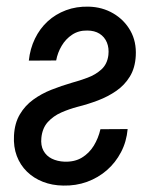

<svg xmlns="http://www.w3.org/2000/svg" viewBox="-20 -559 482 589"><path d="M106.9 -136.2Q104.5 -112.8 113.3 -96.7Q122.1 -80.6 138.9 -72.3Q155.8 -64 177.7 -63Q209 -62 231.2 -75.4Q253.4 -88.9 267.6 -111.8Q281.7 -134.8 288.1 -162.6L371.6 -163.1Q368.2 -124.5 351.3 -92.3Q334.5 -60.1 307.9 -36.9Q281.2 -13.7 247.1 -1.2Q212.9 11.2 173.8 10.3Q140.1 9.8 111.8 -1.2Q83.5 -12.2 62.7 -32.5Q42 -52.7 31.5 -80.6Q21 -108.4 22.9 -143.1Q24.9 -181.2 40.8 -208Q56.6 -234.9 81.8 -253.2Q106.9 -271.5 137.7 -283.7Q168.5 -295.9 200.7 -305.2Q224.1 -311.5 248.5 -320.6Q272.9 -329.6 291 -345.9Q309.1 -362.3 312.5 -390.1Q314.9 -411.6 307.9 -428.7Q300.8 -445.8 285.4 -455.6Q270 -465.3 247.6 -465.3Q221.2 -465.8 201.4 -452.6Q181.6 -439.5 169.2 -418.5Q156.7 -397.5 152.3 -373.5L68.4 -373Q72.3 -409.7 87.2 -440.4Q102.1 -471.2 126.2 -493.4Q150.4 -515.6 182.4 -527.6Q214.4 -539.6 252 -538.6Q293.9 -537.6 327.6 -517.8Q361.3 -498 380.1 -464.6Q398.9 -431.2 396.5 -387.7Q394.5 -350.6 378.4 -324.2Q362.3 -297.9 336.9 -280.3Q311.5 -262.7 280.8 -251Q250 -239.3 218.3 -231.4Q192.4 -224.6 168 -213.9Q143.6 -203.1 126.7 -184.6Q109.9 -166 106.9 -136.2Z"/></svg>

Font: Roboto Condensed
Style: Italic
Weight: 400
Italic angle: -12°
Designer: Christian Robertson
Foundry: Google
Version: Version 3.0